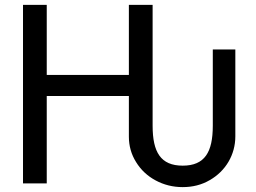

<svg xmlns="http://www.w3.org/2000/svg" viewBox="-20 -747 1041 782"><path d="M938.5 -545.4H846.7V-234.9C846.7 -127.4 814 -72.3 724.1 -72.3C634.3 -72.3 601.6 -127.4 601.6 -234.9V-727.1H504.9V-441.9H170.4V-727.1H73.7V0H170.4V-356H504.9V-190.4C504.9 -152.8 514.6 -118.2 534.2 -86.9C553.7 -55.2 580.1 -30.3 613.8 -12.2C647.5 5.9 684.1 15.1 724.1 15.1C764.6 15.1 801.3 5.9 834 -13.2C899.4 -50.3 938.5 -117.2 938.5 -191.4Z"/></svg>

Font: SG Kara SemiBold
Style: Regular
Weight: 400
Designer: Damoon Khanjanzadeh
Version: Version 1.000